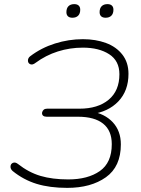

<svg xmlns="http://www.w3.org/2000/svg" viewBox="-20 -903 685 931"><path d="M41 -74Q30 -84 31 -96.5Q32 -109 43 -113.5Q54 -118 67 -108Q119 -67 176.5 -50Q234 -33 311 -33Q406 -33 464 -73.5Q522 -114 522 -204Q522 -270 480 -303.5Q438 -337 358 -337H206Q195 -337 189 -342Q183 -347 184 -357Q186 -366 192 -371Q198 -376 208 -376H365Q455 -376 507 -419.5Q559 -463 559 -543Q559 -608 509.5 -640Q460 -672 382 -672Q319 -672 260.5 -653.5Q202 -635 152 -598Q138 -587 127 -591.5Q116 -596 115.5 -608.5Q115 -621 126 -630Q180 -671 246.5 -692Q313 -713 382 -713Q444 -713 494 -694.5Q544 -676 573.5 -638Q603 -600 603 -545Q603 -463 554 -411.5Q505 -360 421 -349V-363Q488 -352 527 -310Q566 -268 566 -203Q566 -95 493.5 -43.5Q421 8 306 8Q221 8 157.5 -11.5Q94 -31 41 -74ZM463 -844Q463 -863 473 -873Q483 -883 501 -883Q515 -883 522.5 -876Q530 -869 530 -856Q530 -837 520 -827Q510 -817 492 -817Q478 -817 470.5 -824Q463 -831 463 -844ZM302 -844Q302 -863 312 -873Q322 -883 340 -883Q354 -883 361.5 -876Q369 -869 369 -856Q369 -837 359 -827Q349 -817 331 -817Q317 -817 309.5 -824Q302 -831 302 -844Z"/></svg>

Font: SN Pro Thin
Style: Italic
Weight: 200
Italic angle: -9°
Designer: Tobias Whetton
Foundry: Supernotes
Version: Version 1.003;Glyphs 3.3 (3324)